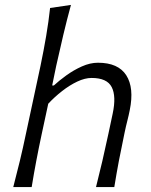

<svg xmlns="http://www.w3.org/2000/svg" viewBox="-20 -762 614 782"><path d="M34 0Q48.5 -55.5 61 -107.2Q73.5 -159 86 -219L145 -494Q158 -556.5 168 -615.2Q178 -674 184 -729.5L269 -742Q252.5 -681.5 238 -620.5Q223.5 -559.5 209 -494L192.5 -414H199.5Q220.5 -433.5 250.2 -455Q280 -476.5 313.5 -491.5Q347 -506.5 379 -506.5Q461.5 -506.5 494.2 -455.5Q527 -404.5 508.5 -313.5Q504.5 -293 498.8 -270.8Q493 -248.5 487 -219.5Q474 -158 464.2 -106.8Q454.5 -55.5 445.5 0H371Q385 -55.5 397 -106.8Q409 -158 421.5 -217L439 -299.5Q454 -370 435 -407.2Q416 -444.5 353 -444.5Q326 -444.5 294.8 -429.8Q263.5 -415 232.8 -391Q202 -367 176.5 -339.5L150 -216.5Q137.5 -158 127.8 -106.8Q118 -55.5 109 0Z"/></svg>

Font: Commissioner Flair Light
Style: Italic
Weight: 300
Italic angle: -12°
Designer: Kostas Bartsokas
Foundry: Kostas Bartsokas
Version: Version 1.000; ttfautohint (v1.8.3)